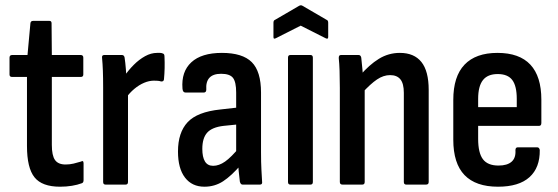

<svg xmlns="http://www.w3.org/2000/svg" viewBox="-20 -698 2109 726"><path d="M207 8Q139 8 110.5 -27.5Q82 -63 82 -146V-407H26Q16 -407 16 -416V-480Q16 -490 26 -490H84L95 -610Q96 -619 105 -619H167Q175 -619 175 -610L176 -490H285Q295 -490 295 -480V-416Q295 -407 285 -407H176V-150Q176 -110 188 -93Q200 -76 228 -76Q244 -76 258.5 -79.5Q273 -83 286 -87Q296 -93 296 -80V-17Q296 -7 289 -5Q273 1 252 4.5Q231 8 207 8Z M379 0Q370 0 370 -10V-367Q370 -404 369 -430.5Q368 -457 366 -478Q364 -490 374 -490H441Q449 -490 451 -481Q454 -462 456 -436Q458 -410 458 -392L464 -363V-10Q464 0 455 0ZM455 -326 451 -411Q466 -433 486 -453Q506 -473 528.5 -485.5Q551 -498 574 -498Q581 -498 585.5 -498Q590 -498 595 -496Q599 -495 600.5 -492Q602 -489 602 -483Q603 -462 602.5 -440.5Q602 -419 600 -398Q599 -389 589 -390Q583 -392 576.5 -392.5Q570 -393 562 -393Q544 -393 525 -385Q506 -377 488 -362Q470 -347 455 -326Z M897 0Q890 0 887 -11Q885 -25 882.5 -51.5Q880 -78 880 -98L873 -118V-348Q873 -388 861 -403.5Q849 -419 816 -419Q756 -419 760 -359Q760 -348 750 -348H682Q671 -348 670 -363Q665 -427 703.5 -462.5Q742 -498 819 -498Q897 -498 932 -463Q967 -428 967 -348V-123Q967 -83 968.5 -56.5Q970 -30 971 -12Q973 0 963 0ZM753 8Q706 8 679.5 -26.5Q653 -61 653 -125Q653 -197 689.5 -236Q726 -275 813 -284L884 -292V-228L825 -222Q782 -217 763.5 -196.5Q745 -176 745 -135Q745 -104 755 -87.5Q765 -71 786 -71Q808 -71 831 -87Q854 -103 888 -144L892 -76Q855 -33 823.5 -12.5Q792 8 753 8Z M1078 0Q1069 0 1069 -10V-480Q1069 -490 1078 -490H1154Q1163 -490 1163 -480V-10Q1163 0 1154 0ZM1024 -554Q1014 -548 1014 -558V-612Q1014 -621 1020 -623L1111 -676Q1118 -680 1124 -676L1215 -623Q1221 -621 1221 -612V-558Q1221 -548 1210 -554L1117 -601Z M1516 0Q1507 0 1507 -10V-347Q1507 -382 1494 -398Q1481 -414 1455 -414Q1430 -414 1405.5 -397.5Q1381 -381 1349 -346L1341 -412Q1376 -453 1412.5 -475.5Q1449 -498 1492 -498Q1546 -498 1573.5 -463.5Q1601 -429 1601 -358V-10Q1601 0 1591 0ZM1275 0Q1265 0 1265 -10V-366Q1265 -402 1264 -430.5Q1263 -459 1261 -477Q1260 -490 1269 -490H1336Q1344 -490 1346 -480Q1348 -463 1350.5 -435Q1353 -407 1354 -390L1359 -368V-10Q1359 0 1350 0Z M1863 8Q1779 8 1736.5 -36Q1694 -80 1694 -170V-320Q1694 -409 1736.5 -453.5Q1779 -498 1861 -498Q1944 -498 1985.5 -453.5Q2027 -409 2027 -321V-233Q2027 -222 2018 -222H1788V-173Q1788 -120 1806 -96Q1824 -72 1865 -72Q1898 -72 1914.5 -86.5Q1931 -101 1929 -130Q1929 -141 1938 -141H2011Q2019 -141 2021 -131Q2022 -64 1982 -28Q1942 8 1863 8ZM1788 -293H1934V-324Q1934 -373 1917 -395.5Q1900 -418 1862 -418Q1824 -418 1806 -395Q1788 -372 1788 -324Z"/></svg>

Font: Sofia Sans Condensed SemiBold
Style: Regular
Weight: 600
Designer: Botio Nikoltchev, Ani Petrova
Foundry: lettersoup
Version: Version 4.101